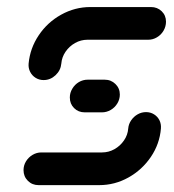

<svg xmlns="http://www.w3.org/2000/svg" viewBox="-20 -539 507 559"><path d="M405.2 -212.6Q418.1 -212.6 428.5 -206.1Q438.9 -199.6 444.3 -188.7Q449.6 -177.8 448.5 -164.8Q444.8 -120 419.3 -82.2Q393.7 -44.4 353.9 -22.2Q314.1 0 268.9 0H92.2Q73.7 0 61.1 -12.6Q48.5 -25.2 48.5 -43.7Q48.5 -57.4 55.7 -69.3Q63 -81.1 74.8 -88.1Q86.7 -95.2 100.4 -95.2H277Q296.3 -95.2 313.1 -104.6Q330 -114.1 340.9 -130Q351.9 -145.9 353.3 -164.8Q354.4 -177.8 361.9 -188.7Q369.3 -199.6 380.7 -206.1Q392.2 -212.6 405.2 -212.6ZM328.9 -263.7Q328.9 -250 321.7 -238Q314.4 -225.9 302.4 -218.9Q290.4 -211.9 276.7 -211.9H226.7Q208.1 -211.9 195.7 -224.3Q183.3 -236.7 183.3 -255.2Q183.3 -268.9 190.6 -280.9Q197.8 -293 209.6 -300Q221.5 -307 235.2 -307H284.8Q303.3 -307 316.1 -294.4Q328.9 -281.9 328.9 -263.7ZM107 -305.9Q94.1 -305.9 83.7 -312.4Q73.3 -318.9 67.8 -329.8Q62.2 -340.7 63.3 -353.7Q67.4 -398.5 92.8 -436.3Q118.1 -474.1 158.1 -496.3Q198.1 -518.5 243 -518.5H419.6Q438.1 -518.5 450.7 -506.3Q463.3 -494.1 463.3 -475.9Q463.3 -461.9 456.1 -449.6Q448.9 -437.4 437 -430.4Q425.2 -423.3 411.5 -423.3H234.8Q215.6 -423.3 198.7 -413.9Q181.9 -404.4 170.9 -388.5Q160 -372.6 158.5 -353.7Q156.7 -334.1 141.7 -320Q126.7 -305.9 107 -305.9Z"/></svg>

Font: 26F Galaxy Sans Extra Bold
Style: Italic
Weight: 800
Italic angle: -5°
Designer: C₂₉H₂₅N₃O₅
Version: Version 1.200